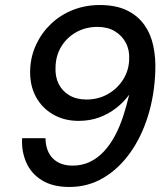

<svg xmlns="http://www.w3.org/2000/svg" viewBox="-20 -732 665 764"><path d="M256 12Q190 12 147 -14.5Q104 -41 84.5 -85.5Q65 -130 68 -182H161Q162 -130 190.5 -101.5Q219 -73 269 -73Q307 -73 338 -88Q369 -103 394 -130Q419 -157 438 -193Q457 -229 470.5 -270.5Q484 -312 494 -355Q472 -325 441.5 -301.5Q411 -278 374 -264.5Q337 -251 293 -251Q235 -251 190.5 -277Q146 -303 122 -348.5Q98 -394 100 -454Q102 -508 124 -555Q146 -602 183.5 -637.5Q221 -673 270.5 -692.5Q320 -712 377 -712Q441 -712 484.5 -691Q528 -670 554 -633.5Q580 -597 590 -549.5Q600 -502 598 -450Q595 -355 569 -271Q543 -187 497.5 -123.5Q452 -60 391 -24Q330 12 256 12ZM324 -336Q371 -336 409 -357.5Q447 -379 470 -415.5Q493 -452 494 -496Q496 -533 480.5 -562Q465 -591 436.5 -608Q408 -625 368 -625Q321 -625 283.5 -604Q246 -583 224 -547Q202 -511 201 -465Q199 -428 213 -399Q227 -370 255.5 -353Q284 -336 324 -336Z"/></svg>

Font: DM Sans 16pt Medium
Style: Italic
Weight: 500
Italic angle: -10°
Version: Version 4.004;gftools[0.9.30]